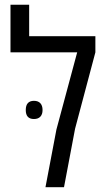

<svg xmlns="http://www.w3.org/2000/svg" viewBox="-20 -784 448 804"><path d="M170.4 0 216.3 -241.7 303.2 -564.9H23.9V-764.2H102.1V-632.3H379.4V-564.9L294.4 -245.1L248 0ZM122.1 -285.6Q87.9 -285.6 87.9 -323.2Q87.9 -342.8 96.7 -352.3Q105.5 -361.8 122.1 -361.8Q139.6 -361.8 148.9 -351.8Q158.2 -341.8 158.2 -323.2Q158.2 -305.2 148.9 -295.4Q139.6 -285.6 122.1 -285.6Z"/></svg>

Font: Open Sans SemiCondensed
Style: Regular
Weight: 400
Width: 4
Designer: Monotype Design Team
Foundry: Monotype Imaging Inc.
Version: Version 3.000